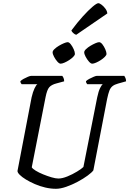

<svg xmlns="http://www.w3.org/2000/svg" viewBox="-20 -1177 806 1197"><path d="M329 0Q296 0 262 -8Q228 -16 197 -29.5Q166 -43 141.5 -58Q117 -73 103 -87Q89 -101 89 -111L177 -570Q185 -605 195.5 -626.5Q206 -648 213 -652H115Q113 -654 110 -659Q107 -664 107 -671Q114 -678 127.5 -685.5Q141 -693 154.5 -698.5Q168 -704 174 -704H368Q372 -700 376 -691Q380 -682 380 -670L332 -657Q301 -649 287 -633Q273 -617 264 -571L178 -134Q183 -125 202.5 -113Q222 -101 249 -90Q276 -79 301.5 -71.5Q327 -64 344 -64Q368 -64 400 -77Q432 -90 460.5 -107.5Q489 -125 500 -136L586 -570Q594 -608 604 -628Q614 -648 621 -652H524Q522 -654 519 -659Q516 -664 516 -671Q523 -678 537 -685.5Q551 -693 564.5 -698.5Q578 -704 583 -704H755Q758 -700 762 -691Q766 -682 766 -670L716 -656Q694 -650 681.5 -640Q669 -630 662 -612Q655 -594 648 -561L562 -115Q553 -102 526.5 -82.5Q500 -63 464.5 -44Q429 -25 393 -12.5Q357 0 329 0ZM555 -780Q546 -780 534.5 -793Q523 -806 514 -823Q505 -840 505 -851Q505 -860 516.5 -871Q528 -882 544 -891.5Q560 -901 575 -907.5Q590 -914 598 -914Q608 -914 618.5 -900.5Q629 -887 636.5 -869.5Q644 -852 644 -841Q644 -833 633.5 -822.5Q623 -812 608.5 -802.5Q594 -793 579 -786.5Q564 -780 555 -780ZM358 -780Q349 -780 337.5 -793Q326 -806 317 -823Q308 -840 308 -851Q308 -860 319.5 -871Q331 -882 347 -891.5Q363 -901 378.5 -907.5Q394 -914 402 -914Q411 -914 421.5 -900.5Q432 -887 439.5 -870Q447 -853 447 -841Q447 -833 436.5 -822.5Q426 -812 411.5 -802.5Q397 -793 382 -786.5Q367 -780 358 -780ZM455 -960Q445 -963 436 -971.5Q427 -980 425 -987Q462 -1037 496.5 -1075Q531 -1113 557 -1135Q583 -1157 593 -1157Q601 -1157 614 -1147Q627 -1137 637.5 -1122.5Q648 -1108 649 -1093Z"/></svg>

Font: Texturina Medium 12pt Medium
Style: Italic
Weight: 500
Italic angle: -11°
Version: Version 1.002